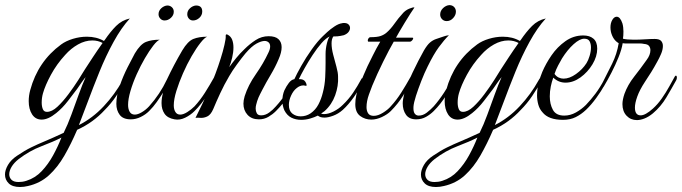

<svg xmlns="http://www.w3.org/2000/svg" viewBox="-71 -472 2731 769"><path d="M41 273Q25 277 9 277Q-21 277 -36 262.5Q-51 248 -51 227Q-51 209 -39 188.5Q-27 168 -3 152Q28 131 53.5 118.5Q79 106 109 93.5Q139 81 184 60Q200 28 215 -13Q230 -54 244.5 -94Q259 -134 272 -163Q268 -159 256 -142Q244 -125 238 -116Q223 -96 201 -67.5Q179 -39 154 -19Q122 7 96 7Q71 7 57.5 -14Q44 -35 44 -67Q44 -89 50 -111Q81 -226 174 -294Q193 -308 221 -316.5Q249 -325 277 -325Q316 -325 345 -308L348 -311Q371 -345 394 -368Q417 -391 449 -398Q415 -361 384 -304.5Q353 -248 327.5 -185Q302 -122 281 -65.5Q260 -9 245 29Q300 1 344.5 -46.5Q389 -94 420 -150Q427 -164 435 -164Q437 -164 437 -161Q437 -157 433 -150Q415 -118 394.5 -87.5Q374 -57 348 -31Q326 -7 298.5 13Q271 33 238 48Q214 104 187 151Q160 198 125 230Q90 262 41 273ZM117 -24Q137 -24 159 -44.5Q181 -65 203 -94.5Q225 -124 242.5 -151.5Q260 -179 269 -194Q284 -217 301 -243Q318 -269 340 -300Q321 -310 299 -310Q270 -310 241.5 -294Q213 -278 190 -252Q156 -215 133 -172.5Q110 -130 101 -98Q96 -80 96 -61Q96 -46 100.5 -35Q105 -24 117 -24ZM35 252Q70 241 96 213.5Q122 186 141.5 150.5Q161 115 175 79Q144 95 95.5 113.5Q47 132 4 165Q-15 180 -24.5 196Q-34 212 -34 226Q-34 239 -25 248Q-16 257 3 257Q10 257 18 256Q26 255 35 252Z M453 6Q422 6 408.5 -12Q395 -30 395 -56Q395 -89 408.5 -128Q422 -167 440 -202.5Q458 -238 469 -258Q491 -295 513.5 -304Q536 -313 569 -313Q559 -310 543 -289.5Q527 -269 509.5 -239Q492 -209 476.5 -174.5Q461 -140 451.5 -107.5Q442 -75 442 -52Q442 -35 448.5 -24Q455 -13 469 -13Q481 -13 497 -22.5Q513 -32 526 -46Q570 -95 597.5 -153.5Q625 -212 659 -270Q681 -307 703.5 -316Q726 -325 759 -325Q749 -322 732 -300.5Q715 -279 696.5 -247Q678 -215 662 -178.5Q646 -142 635.5 -108Q625 -74 625 -50Q625 -34 631.5 -23.5Q638 -13 651 -13Q663 -13 679 -23Q695 -33 708 -46Q731 -71 750 -101Q769 -131 788 -165Q791 -169 793 -169Q797 -169 797 -163Q797 -158 795 -155Q777 -122 757 -89Q737 -56 708 -27Q692 -11 670.5 -0.5Q649 10 628 6Q600 1 588 -16.5Q576 -34 576 -59Q576 -79 582 -101Q570 -82 556.5 -63Q543 -44 526 -27Q512 -13 492.5 -3.5Q473 6 453 6ZM588 -390Q578 -390 571 -397.5Q564 -405 564 -415Q564 -429 575 -439Q586 -449 599 -450Q610 -450 617.5 -443Q625 -436 625 -425Q625 -411 613.5 -400.5Q602 -390 588 -390ZM702 -390Q692 -390 685.5 -397.5Q679 -405 679 -415Q679 -429 690 -439Q701 -449 714 -450Q739 -450 739 -426Q739 -411 727.5 -400.5Q716 -390 702 -390Z M966 6Q937 6 920.5 -12Q904 -30 904 -57Q904 -70 909 -87Q923 -131 953.5 -174.5Q984 -218 1004 -261Q1011 -275 1011 -286Q1011 -297 1004.5 -302.5Q998 -308 989 -308Q976 -308 956.5 -297.5Q937 -287 912 -258Q897 -240 878 -214Q859 -188 847 -167Q827 -133 811 -98.5Q795 -64 783 -35Q773 -12 759 -5.5Q745 1 732 0Q719 -1 712 0Q740 -55 767 -116Q794 -177 813 -238Q822 -266 828 -292.5Q834 -319 833 -327V-329Q833 -337 841 -333Q854 -326 859 -312.5Q864 -299 864 -282Q864 -263 859 -241.5Q854 -220 847 -203Q860 -221 875 -239.5Q890 -258 908 -275Q929 -296 953 -311.5Q977 -327 1005 -327Q1032 -327 1044.5 -315Q1057 -303 1057 -283Q1057 -262 1045 -235Q1032 -204 1013.5 -173Q995 -142 980 -113Q977 -107 970.5 -94.5Q964 -82 959 -67Q957 -60 955 -52.5Q953 -45 953 -37Q953 -27 957.5 -18.5Q962 -10 975 -10Q992 -10 1007.5 -21.5Q1023 -33 1034 -46Q1057 -71 1076.5 -101.5Q1096 -132 1115 -166Q1118 -170 1119 -170Q1123 -170 1123 -161Q1123 -155 1121 -152Q1103 -119 1083 -87.5Q1063 -56 1034 -27Q1021 -14 1004 -4Q987 6 966 6Z M1135 8Q1114 8 1096.5 -0.5Q1079 -9 1068 -30Q1060 -48 1060 -69Q1060 -91 1068 -110Q1076 -127 1086 -140Q1096 -153 1108 -155Q1117 -175 1135.5 -208Q1154 -241 1177.5 -274Q1201 -307 1222 -327Q1227 -332 1239.5 -343.5Q1252 -355 1268.5 -366Q1285 -377 1299 -379Q1302 -380 1307 -380Q1319 -380 1325 -374Q1331 -368 1331 -360Q1331 -352 1325 -344Q1319 -336 1306 -331Q1301 -330 1291.5 -328Q1282 -326 1264 -326Q1257 -316 1257 -298Q1257 -278 1263.5 -253Q1270 -228 1276.5 -204.5Q1283 -181 1283 -165Q1285 -128 1271.5 -90.5Q1258 -53 1229 -27L1215 -17Q1218 -16 1221 -15.5Q1224 -15 1227 -15Q1244 -15 1265 -25.5Q1286 -36 1302 -52Q1326 -75 1343.5 -101Q1361 -127 1376 -155Q1377 -159 1381 -159Q1386 -159 1386 -151Q1386 -147 1383 -142Q1368 -114 1346.5 -83.5Q1325 -53 1302 -32Q1284 -16 1263.5 -8.5Q1243 -1 1229 -1Q1219 -1 1213 -3Q1207 -5 1202 -9Q1188 -2 1170.5 3Q1153 8 1135 8ZM1173 -18Q1193 -32 1204.5 -54Q1216 -76 1222 -101Q1230 -131 1231.5 -163Q1233 -195 1233 -221V-256Q1233 -277 1238.5 -299Q1244 -321 1250 -326Q1235 -320 1217 -299.5Q1199 -279 1181 -251.5Q1163 -224 1148.5 -198Q1134 -172 1126 -155Q1145 -156 1152 -144.5Q1159 -133 1156 -128Q1148 -130 1145 -130Q1130 -130 1117 -119Q1104 -109 1095 -89.5Q1086 -70 1086 -52Q1086 -28 1100 -17Q1114 -6 1133 -6Q1155 -6 1173 -18Z M1416 7Q1391 7 1371.5 -7.5Q1352 -22 1352 -55Q1352 -90 1369 -132Q1386 -174 1401 -207Q1409 -223 1422.5 -250.5Q1436 -278 1452 -305H1405Q1402 -305 1402 -310Q1402 -314 1405 -318.5Q1408 -323 1412 -323Q1440 -323 1454 -328Q1468 -333 1478 -342Q1494 -356 1509.5 -378Q1525 -400 1540 -416Q1551 -430 1567.5 -437Q1584 -444 1589 -442Q1584 -435 1573 -418Q1562 -401 1550 -381Q1538 -361 1528 -344Q1518 -327 1515 -321H1581Q1584 -321 1584 -319Q1584 -315 1579.5 -310Q1575 -305 1571 -305H1506Q1488 -274 1463.5 -224.5Q1439 -175 1420 -129Q1416 -120 1406.5 -93Q1397 -66 1397 -43Q1397 -28 1403.5 -18Q1410 -8 1426 -8Q1443 -8 1463 -20.5Q1483 -33 1494 -46Q1517 -71 1536 -101Q1555 -131 1574 -165Q1577 -169 1580 -169Q1584 -169 1584 -163Q1584 -158 1582 -155Q1564 -122 1543.5 -89Q1523 -56 1494 -27Q1481 -14 1459 -3.5Q1437 7 1416 7Z M1596 6Q1568 6 1555 -12.5Q1542 -31 1542 -58Q1542 -66 1543.5 -74.5Q1545 -83 1547 -92Q1558 -132 1581.5 -181.5Q1605 -231 1627 -270Q1640 -292 1651 -301.5Q1662 -311 1675 -315.5Q1688 -320 1706 -326Q1711 -328 1716 -329Q1721 -330 1727 -331Q1707 -311 1686.5 -283Q1666 -255 1642 -206Q1629 -180 1616.5 -148Q1604 -116 1595 -88Q1586 -60 1585 -44Q1584 -25 1590 -17Q1596 -9 1606 -9Q1623 -9 1638.5 -21Q1654 -33 1666 -46Q1688 -71 1707.5 -101Q1727 -131 1746 -165Q1749 -169 1751 -169Q1755 -169 1755 -163Q1755 -158 1753 -155Q1735 -122 1715 -89Q1695 -56 1666 -27Q1653 -14 1635.5 -4Q1618 6 1596 6ZM1718.2 -387.5Q1706.7 -387.5 1699.3 -395.4Q1692 -403.2 1692 -413.7Q1692 -428.4 1703.5 -439.5Q1715.1 -450.5 1728.7 -451.5Q1740.3 -451.5 1747.6 -444.2Q1755 -436.8 1755 -425.3Q1755 -411.6 1744 -399.6Q1732.9 -387.5 1718.2 -387.5Z M1707 273Q1691 277 1675 277Q1645 277 1630 262.5Q1615 248 1615 227Q1615 209 1627 188.5Q1639 168 1663 152Q1694 131 1719.5 118.5Q1745 106 1775 93.5Q1805 81 1850 60Q1866 28 1881 -13Q1896 -54 1910.5 -94Q1925 -134 1938 -163Q1934 -159 1922 -142Q1910 -125 1904 -116Q1889 -96 1867 -67.5Q1845 -39 1820 -19Q1788 7 1762 7Q1737 7 1723.5 -14Q1710 -35 1710 -67Q1710 -89 1716 -111Q1747 -226 1840 -294Q1859 -308 1887 -316.5Q1915 -325 1943 -325Q1982 -325 2011 -308L2014 -311Q2037 -345 2060 -368Q2083 -391 2115 -398Q2081 -361 2050 -304.5Q2019 -248 1993.5 -185Q1968 -122 1947 -65.5Q1926 -9 1911 29Q1966 1 2010.5 -46.5Q2055 -94 2086 -150Q2093 -164 2101 -164Q2103 -164 2103 -161Q2103 -157 2099 -150Q2081 -118 2060.5 -87.5Q2040 -57 2014 -31Q1992 -7 1964.5 13Q1937 33 1904 48Q1880 104 1853 151Q1826 198 1791 230Q1756 262 1707 273ZM1783 -24Q1803 -24 1825 -44.5Q1847 -65 1869 -94.5Q1891 -124 1908.5 -151.5Q1926 -179 1935 -194Q1950 -217 1967 -243Q1984 -269 2006 -300Q1987 -310 1965 -310Q1936 -310 1907.5 -294Q1879 -278 1856 -252Q1822 -215 1799 -172.5Q1776 -130 1767 -98Q1762 -80 1762 -61Q1762 -46 1766.5 -35Q1771 -24 1783 -24ZM1701 252Q1736 241 1762 213.5Q1788 186 1807.5 150.5Q1827 115 1841 79Q1810 95 1761.5 113.5Q1713 132 1670 165Q1651 180 1641.5 196Q1632 212 1632 226Q1632 239 1641 248Q1650 257 1669 257Q1676 257 1684 256Q1692 255 1701 252Z M2184 8Q2126 8 2102 -22Q2090 -35 2085 -53Q2080 -71 2080 -90Q2080 -114 2086 -138.5Q2092 -163 2101 -184Q2115 -217 2138 -250.5Q2161 -284 2193.5 -307Q2226 -330 2265 -330Q2291 -330 2306 -317Q2321 -304 2321 -277Q2321 -246 2302 -214.5Q2283 -183 2254 -162Q2225 -141 2194 -141Q2166 -141 2145 -161Q2139 -145 2135 -125.5Q2131 -106 2131 -86Q2131 -55 2143.5 -32Q2156 -9 2189 -9Q2213 -9 2235.5 -21.5Q2258 -34 2276 -52Q2296 -73 2314 -97Q2332 -121 2349 -153Q2351 -156 2352 -156Q2356 -156 2356 -147Q2356 -141 2352 -134Q2337 -107 2317 -79.5Q2297 -52 2276 -32Q2257 -14 2235 -3Q2213 8 2184 8ZM2150 -176Q2157 -166 2166.5 -161.5Q2176 -157 2186 -157Q2210 -157 2236 -175.5Q2262 -194 2278 -219Q2285 -230 2290.5 -248Q2296 -266 2296 -282Q2296 -296 2290.5 -306.5Q2285 -317 2269 -317Q2251 -317 2226.5 -295Q2202 -273 2180 -238Q2173 -226 2164.5 -210Q2156 -194 2150 -176Z M2544 -18Q2527 -4 2510.5 2.5Q2494 9 2480 9Q2455 9 2438.5 -8.5Q2422 -26 2422 -55Q2422 -72 2430 -96Q2443 -132 2469 -165Q2495 -198 2519 -232Q2534 -252 2534 -271Q2534 -281 2528.5 -288Q2523 -295 2509 -296Q2501 -298 2491 -298Q2481 -298 2471 -298H2443Q2437 -298 2432 -298Q2427 -298 2423 -299Q2419 -274 2406.5 -243Q2394 -212 2378 -181Q2362 -150 2347 -125Q2343 -119 2340 -119Q2337 -119 2337 -125Q2337 -132 2340 -136Q2361 -177 2380.5 -216.5Q2400 -256 2407 -299Q2384 -312 2376 -344Q2375 -349 2374.5 -353.5Q2374 -358 2374 -362Q2374 -380 2381.5 -392.5Q2389 -405 2399 -405Q2413 -405 2422 -378Q2424 -371 2425 -362.5Q2426 -354 2426 -346Q2426 -337 2425.5 -329.5Q2425 -322 2424 -317Q2431 -315 2442.5 -314Q2454 -313 2468 -313Q2489 -313 2512 -314.5Q2535 -316 2551 -316Q2570 -316 2577 -308Q2584 -300 2584 -288Q2584 -273 2576.5 -255.5Q2569 -238 2562 -226Q2549 -202 2537.5 -183.5Q2526 -165 2512 -144Q2491 -112 2481.5 -85.5Q2472 -59 2472 -41Q2472 -10 2495 -10Q2514 -10 2544 -37Q2563 -54 2579.5 -77.5Q2596 -101 2609.5 -125.5Q2623 -150 2632 -166Q2634 -169 2636 -169Q2640 -169 2640 -161Q2640 -155 2637 -150Q2620 -119 2598 -82Q2576 -45 2544 -18Z"/></svg>

Font: MonteCarlo
Style: Regular
Weight: 400
Designer: Robert E. Leuschke
Foundry: Robert E. Leuschke
Version: Version 1.010; ttfautohint (v1.8.3)